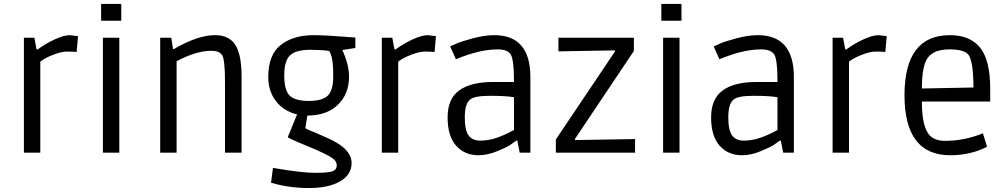

<svg xmlns="http://www.w3.org/2000/svg" viewBox="-20 -773 5098 972"><path d="M368 -510Q345 -512 318.5 -512Q292 -512 250 -496Q208 -480 184 -461V0H101V-582H154L165 -523H171Q212 -553 258 -574Q304 -595 334 -595L375 -590Z M584 0H501V-582H584ZM594 -668H492V-753H594Z M874 0H791V-582H847L856 -525H861Q981 -595 1069 -595Q1148 -595 1178 -534Q1203 -483 1203 -387V0H1119V-358Q1119 -472 1104.5 -494Q1090 -516 1050 -516Q974 -516 874 -463Z M1747 -385Q1747 -297 1690.5 -242.5Q1634 -188 1536 -188Q1526 -129 1526 -125.5Q1526 -122 1547.5 -113Q1569 -104 1575 -102Q1605 -89 1616 -84Q1697 -50 1728.5 -17Q1760 16 1760 52Q1760 112 1701 145.5Q1642 179 1544 179Q1496 179 1448 172.5Q1400 166 1352 152L1362 77Q1506 102 1575.5 102Q1645 102 1665 93.5Q1685 85 1685 64Q1685 43 1662 27Q1630 5 1533.5 -34.5Q1437 -74 1437 -79L1484 -194Q1416 -210 1377 -261Q1338 -312 1338 -382Q1338 -496 1401.5 -545.5Q1465 -595 1568 -595Q1629 -595 1779 -583V-530L1713 -520Q1747 -445 1747 -385ZM1667 -387Q1667 -457 1659 -484.5Q1651 -512 1647 -514Q1641 -519 1552 -521Q1479 -521 1449 -493.5Q1419 -466 1419 -391Q1419 -316 1446.5 -289Q1474 -262 1542.5 -262Q1611 -262 1639 -288.5Q1667 -315 1667 -387Z M2180 -510Q2157 -512 2130.5 -512Q2104 -512 2062 -496Q2020 -480 1996 -461V0H1913V-582H1966L1977 -523H1983Q2024 -553 2070 -574Q2116 -595 2146 -595L2187 -590Z M2476 -358H2582Q2582 -475 2564.5 -499Q2547 -523 2500 -523Q2453 -523 2400.5 -510.5Q2348 -498 2288 -473L2259 -538Q2272 -544 2293.5 -553.5Q2315 -563 2374 -579Q2433 -595 2482 -595Q2665 -595 2665 -383V0H2611L2599 -61H2593Q2583 -53 2565 -40.5Q2547 -28 2497 -7.5Q2447 13 2403 13Q2332 13 2289 -35.5Q2246 -84 2246 -178.5Q2246 -273 2305 -315.5Q2364 -358 2476 -358ZM2582 -281Q2539 -288 2460.5 -288Q2382 -288 2360 -269Q2333 -248 2333 -180.5Q2333 -113 2352.5 -87Q2372 -61 2411.5 -61Q2451 -61 2492 -74.5Q2533 -88 2582 -115Z M2794 0V-67L3093 -512V-518L2807 -513V-582H3189V-515L2891 -70V-64L3195 -69V0Z M3420 0H3337V-582H3420ZM3430 -668H3328V-753H3430Z M3810 -358H3916Q3916 -475 3898.5 -499Q3881 -523 3834 -523Q3787 -523 3734.5 -510.5Q3682 -498 3622 -473L3593 -538Q3606 -544 3627.5 -553.5Q3649 -563 3708 -579Q3767 -595 3816 -595Q3999 -595 3999 -383V0H3945L3933 -61H3927Q3917 -53 3899 -40.5Q3881 -28 3831 -7.5Q3781 13 3737 13Q3666 13 3623 -35.5Q3580 -84 3580 -178.5Q3580 -273 3639 -315.5Q3698 -358 3810 -358ZM3916 -281Q3873 -288 3794.5 -288Q3716 -288 3694 -269Q3667 -248 3667 -180.5Q3667 -113 3686.5 -87Q3706 -61 3745.5 -61Q3785 -61 3826 -74.5Q3867 -88 3916 -115Z M4462 -510Q4439 -512 4412.5 -512Q4386 -512 4344 -496Q4302 -480 4278 -461V0H4195V-582H4248L4259 -523H4265Q4306 -553 4352 -574Q4398 -595 4428 -595L4469 -590Z M4791 13Q4559 13 4559 -291Q4559 -595 4789 -595Q4891 -595 4942 -531.5Q4993 -468 4993 -321V-259H4647Q4647 -124 4690 -84Q4717 -60 4764 -60Q4848 -60 4929 -88L4956 -98L4977 -30Q4893 13 4791 13ZM4885 -493Q4865 -523 4787 -523Q4709 -523 4678 -482Q4647 -441 4647 -325L4908 -330Q4908 -455 4885 -493Z"/></svg>

Font: Ruda
Style: Regular
Weight: 400
Designer: Mariela Monsalve, Angelina Sanchez
Foundry: Mariela Monsalve, Angelina Sanchez
Version: Version 1.002